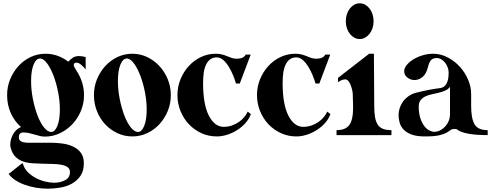

<svg xmlns="http://www.w3.org/2000/svg" viewBox="-20 -834 2985 1161"><path d="M45 61Q42 52 42 40Q42 10 58.5 -21Q75 -52 107 -66Q68 -100 45.5 -149.5Q23 -199 23 -259Q23 -310 41.5 -355Q60 -400 91.5 -434.5Q123 -469 165 -489Q207 -509 255 -509Q330 -509 393 -461Q406 -476 421 -485.5Q436 -495 459 -495Q475 -495 498 -489V-414Q484 -432 469.5 -443.5Q455 -455 442 -455Q426 -455 426 -441Q426 -431 441 -409Q488 -339 488 -259Q488 -207 468.5 -161.5Q449 -116 416.5 -82Q384 -48 341.5 -28Q299 -8 252 -8Q235 -8 220 -12Q205 -16 189 -20.5Q173 -25 156 -29Q139 -33 120 -33Q94 -33 94 -2Q94 29 151 29H286Q322 29 358 34Q394 39 422.5 52.5Q451 66 469 90Q487 114 487 153Q487 200 466.5 229.5Q446 259 414.5 276.5Q383 294 344 300.5Q305 307 268 307Q232 307 195 300.5Q158 294 126 282Q94 270 69 253Q44 236 32 216Q35 216 47.5 206Q60 196 74.5 184.5Q89 173 101.5 163Q114 153 118 153Q125 183 146.5 205Q168 227 195 241.5Q222 256 252 263.5Q282 271 307 271Q345 271 374 255.5Q403 240 403 207Q403 187 389 177Q375 167 352 162.5Q329 158 300.5 157.5Q272 157 242 156Q211 155 180 153.5Q149 152 122.5 143.5Q96 135 75.5 116Q55 97 45 61ZM227 -480H221Q198 -480 183 -443Q168 -406 168 -345Q168 -290 179 -235Q190 -180 207 -135.5Q224 -91 246 -63.5Q268 -36 290 -36Q312 -36 327 -73Q342 -110 342 -171Q342 -223 331.5 -276.5Q321 -330 304.5 -374Q288 -418 267.5 -447Q247 -476 227 -480Z M780 -509Q828 -509 870 -489Q912 -469 944 -434.5Q976 -400 994.5 -354.5Q1013 -309 1013 -259Q1013 -208 994.5 -163Q976 -118 944.5 -83.5Q913 -49 870.5 -29Q828 -9 780 -9Q732 -9 689.5 -29Q647 -49 615.5 -83Q584 -117 566 -162.5Q548 -208 548 -259Q548 -310 566.5 -355Q585 -400 616.5 -434.5Q648 -469 690 -489Q732 -509 780 -509ZM752 -480H746Q723 -480 708 -443Q693 -406 693 -345Q693 -290 704 -235Q715 -180 732 -135.5Q749 -91 771 -63.5Q793 -36 815 -36Q837 -36 852 -73Q867 -110 867 -171Q867 -223 856.5 -276.5Q846 -330 829.5 -374Q813 -418 792.5 -447Q772 -476 752 -480Z M1285 -509Q1307 -509 1323.5 -504.5Q1340 -500 1354 -494Q1368 -488 1381.5 -483.5Q1395 -479 1412 -479Q1453 -479 1466 -504H1496L1430 -329H1407Q1401 -350 1390 -377.5Q1379 -405 1364 -429.5Q1349 -454 1330.5 -470.5Q1312 -487 1291 -487Q1268 -487 1252 -475.5Q1236 -464 1226 -443Q1216 -422 1212 -394Q1208 -366 1208 -333Q1208 -202 1243 -134.5Q1278 -67 1333 -67Q1359 -67 1382 -75Q1405 -83 1424 -96Q1443 -109 1456.5 -125.5Q1470 -142 1478 -159L1497 -144Q1486 -114 1464 -89.5Q1442 -65 1413.5 -47Q1385 -29 1353 -19Q1321 -9 1291 -9Q1241 -9 1197.5 -29Q1154 -49 1122 -83Q1090 -117 1071.5 -162.5Q1053 -208 1053 -259Q1053 -310 1071.5 -355Q1090 -400 1121.5 -434.5Q1153 -469 1195 -489Q1237 -509 1285 -509Z M1766 -509Q1788 -509 1804.5 -504.5Q1821 -500 1835 -494Q1849 -488 1862.5 -483.5Q1876 -479 1893 -479Q1934 -479 1947 -504H1977L1911 -329H1888Q1882 -350 1871 -377.5Q1860 -405 1845 -429.5Q1830 -454 1811.5 -470.5Q1793 -487 1772 -487Q1749 -487 1733 -475.5Q1717 -464 1707 -443Q1697 -422 1693 -394Q1689 -366 1689 -333Q1689 -202 1724 -134.5Q1759 -67 1814 -67Q1840 -67 1863 -75Q1886 -83 1905 -96Q1924 -109 1937.5 -125.5Q1951 -142 1959 -159L1978 -144Q1967 -114 1945 -89.5Q1923 -65 1894.5 -47Q1866 -29 1834 -19Q1802 -9 1772 -9Q1722 -9 1678.5 -29Q1635 -49 1603 -83Q1571 -117 1552.5 -162.5Q1534 -208 1534 -259Q1534 -310 1552.5 -355Q1571 -400 1602.5 -434.5Q1634 -469 1676 -489Q1718 -509 1766 -509Z M2241 -509 2243 -193Q2243 -155 2247.5 -127.5Q2252 -100 2263 -82Q2274 -64 2294.5 -55.5Q2315 -47 2347 -47V-17H2015V-47Q2070 -47 2092.5 -78.5Q2115 -110 2115 -178V-193L2113 -266Q2113 -273 2110 -287.5Q2107 -302 2101.5 -317Q2096 -332 2087.5 -343Q2079 -354 2067 -354Q2048 -354 2024 -337V-363L2212 -509ZM2155 -814Q2173 -814 2188 -805.5Q2203 -797 2214.5 -782.5Q2226 -768 2232.5 -748Q2239 -728 2239 -706Q2239 -683 2232.5 -663.5Q2226 -644 2214.5 -629.5Q2203 -615 2188 -606.5Q2173 -598 2155 -598Q2137 -598 2122 -606.5Q2107 -615 2095.5 -629.5Q2084 -644 2077.5 -663.5Q2071 -683 2071 -706Q2071 -728 2077.5 -748Q2084 -768 2095.5 -782.5Q2107 -797 2122 -805.5Q2137 -814 2155 -814Z M2829 -193Q2829 -118 2849.5 -82.5Q2870 -47 2929 -47V-17Q2784 -17 2741 -53Q2738 -54 2734.5 -54Q2731 -54 2728 -54Q2712 -54 2703.5 -47Q2695 -40 2680 -31.5Q2665 -23 2636 -16Q2607 -9 2550 -9Q2500 -9 2469 -20.5Q2438 -32 2420.5 -50.5Q2403 -69 2396.5 -92.5Q2390 -116 2390 -139Q2390 -157 2396 -177.5Q2402 -198 2415 -217Q2428 -236 2449 -251.5Q2470 -267 2499 -274Q2584 -295 2640 -301Q2693 -307 2693 -395Q2693 -411 2687 -427Q2681 -443 2671 -455.5Q2661 -468 2648 -475.5Q2635 -483 2621 -483Q2595 -483 2584 -467.5Q2573 -452 2568 -429Q2558 -387 2535 -368.5Q2512 -350 2487 -350Q2463 -350 2443.5 -365Q2424 -380 2424 -404Q2424 -422 2439.5 -441Q2455 -460 2479.5 -475Q2504 -490 2535.5 -499.5Q2567 -509 2599 -509Q2645 -509 2687 -487Q2729 -465 2760.5 -430.5Q2792 -396 2810.5 -352.5Q2829 -309 2829 -266ZM2701 -309Q2690 -294 2671.5 -286Q2653 -278 2632 -273Q2611 -268 2589.5 -263.5Q2568 -259 2551 -250.5Q2534 -242 2523 -228Q2512 -214 2512 -189Q2512 -149 2521.5 -120Q2531 -91 2545 -72.5Q2559 -54 2575.5 -45.5Q2592 -37 2606 -37Q2624 -37 2641 -45.5Q2658 -54 2671.5 -68.5Q2685 -83 2693 -102Q2701 -121 2701 -142Z"/></svg>

Font: CatShop
Style: Regular
Weight: 400
Designer: Peter Wiegel
Foundry: Peter Wiegel
Version: Version 1.000 2009 initial release